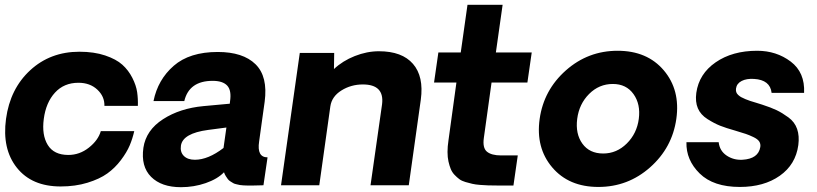

<svg xmlns="http://www.w3.org/2000/svg" viewBox="-20 -770 3397 798"><path d="M232 5Q112 5 50 -73Q-12 -151 5 -276Q22 -401 105.5 -478Q189 -555 310 -555Q371 -555 417 -539.5Q463 -524 488.5 -501Q514 -478 530 -446.5Q546 -415 550 -387Q554 -359 553 -330H414Q415 -369 384.5 -397.5Q354 -426 306 -426Q246 -426 208.5 -385Q171 -344 162 -276Q153 -209 178.5 -167.5Q204 -126 264 -126Q311 -126 349.5 -156.5Q388 -187 399 -225H538Q531 -194 519 -165.5Q507 -137 482.5 -104.5Q458 -72 426 -49Q394 -26 343.5 -10.5Q293 5 232 5Z M732 8Q651 8 608 -35Q565 -78 576 -156Q587 -229 657.5 -274.5Q728 -320 826 -329L935 -339L936 -348Q943 -394 924.5 -414Q906 -434 864 -434Q766 -434 746 -350H618Q636 -439 702 -496.5Q768 -554 885 -554Q990 -554 1042 -503Q1094 -452 1080 -347Q1076 -320 1068.5 -265Q1061 -210 1057 -182Q1047 -116 1092 -116L1075 0Q1070 0 1056.5 0.5Q1043 1 1035 1Q1034 1 1021.5 1Q1009 1 1006 1Q1003 1 992 0.5Q981 0 977 -1Q973 -2 963.5 -4Q954 -6 950 -8.5Q946 -11 938.5 -15.5Q931 -20 927 -25.5Q923 -31 918.5 -38Q914 -45 911 -54Q884 -26 835 -9Q786 8 732 8ZM790 -106Q845 -106 909 -155L921 -240L845 -230Q740 -216 732 -165Q728 -138 744 -122Q760 -106 790 -106Z M1555 -557Q1651 -557 1696.5 -504.5Q1742 -452 1729 -356L1679 0H1520L1568 -337Q1578 -419 1488 -419Q1439 -419 1399 -394Q1359 -369 1353 -328L1307 0H1148L1226 -550H1369L1368 -483Q1404 -517 1454.5 -537Q1505 -557 1555 -557Z M2045 1Q2024 1 2009 0.5Q1994 0 1975 -1.5Q1956 -3 1943 -6Q1930 -9 1914.5 -13.5Q1899 -18 1889 -25.5Q1879 -33 1869 -43.5Q1859 -54 1853.5 -67.5Q1848 -81 1844 -98.5Q1840 -116 1840 -138.5Q1840 -161 1844 -187L1877 -427H1784L1802 -552H1895L1923 -750H2069L2041 -552H2190L2172 -427H2023L1991 -197Q1985 -155 2004 -139.5Q2023 -124 2063 -124H2132L2114 1Z M2682 -74.5Q2590 7 2467 7Q2344 7 2275 -74.5Q2206 -156 2223 -276Q2240 -396 2332 -477.5Q2424 -559 2547 -559Q2670 -559 2739 -477.5Q2808 -396 2791 -276Q2774 -156 2682 -74.5ZM2487 -132Q2543 -132 2585 -173.5Q2627 -215 2635 -276Q2643 -337 2613 -379Q2583 -421 2527 -421Q2470 -421 2428.5 -379.5Q2387 -338 2379 -276Q2371 -214 2400.5 -173Q2430 -132 2487 -132Z M3055 7Q2945 7 2888 -49Q2831 -105 2833 -179H2967Q2971 -143 3000 -123.5Q3029 -104 3066 -106Q3132 -110 3140 -159Q3142 -172 3135.5 -182Q3129 -192 3111 -200.5Q3093 -209 3079.5 -213.5Q3066 -218 3036 -227Q2997 -238 2973 -247.5Q2949 -257 2920.5 -275Q2892 -293 2880.5 -320Q2869 -347 2874 -384Q2885 -463 2954.5 -511Q3024 -559 3127 -559Q3207 -559 3266.5 -514Q3326 -469 3322 -384H3187Q3181 -438 3114 -442Q3083 -444 3062.5 -433.5Q3042 -423 3039 -402Q3038 -394 3040 -387.5Q3042 -381 3048 -375.5Q3054 -370 3060 -366.5Q3066 -363 3078 -358Q3090 -353 3098 -350.5Q3106 -348 3122.5 -343Q3139 -338 3148 -335Q3185 -323 3208 -312Q3231 -301 3257 -282Q3283 -263 3293 -234Q3303 -205 3298 -167Q3287 -86 3221 -39.5Q3155 7 3055 7Z"/></svg>

Font: Oakes Grotesk Bold
Style: Italic
Weight: 700
Italic angle: -8°
Designer: Samuel Oakes
Foundry: Samuel Oakes
Version: Version 1.000;PS 001.000;hotconv 1.0.88;makeotf.lib2.5.64775